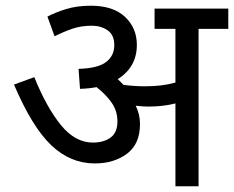

<svg xmlns="http://www.w3.org/2000/svg" viewBox="-20 -652 819 672"><path d="M470 -218Q470 -148 424.5 -114Q379 -80 312 -80Q226 -80 159 -144Q92 -208 29 -356L100 -382Q143 -276 193 -214.5Q243 -153 305 -153Q343 -153 367 -170.5Q391 -188 391 -227Q391 -264 370.5 -293Q350 -322 318 -347Q291 -342 260 -341L255 -411Q323 -413 351.5 -435Q380 -457 380 -494Q380 -530 356.5 -546Q333 -562 302 -562Q265 -562 235 -552Q205 -542 171 -525L146 -594Q172 -608 210.5 -620Q249 -632 298 -632Q376 -632 417.5 -593Q459 -554 459 -495Q459 -417 392 -375Q403 -365 412 -355Q450 -350 486 -350Q518 -350 543 -353Q568 -356 594 -363V-551H521V-622H779V-551H675V0H594V-290Q570 -284 547 -281.5Q524 -279 498 -279Q481 -279 455 -282Q470 -252 470 -218Z"/></svg>

Font: Go Noto Current
Style: Regular
Weight: 400
Designer: Monotype Design Team
Foundry: Monotype Imaging Inc.
Version: Version 2.007; ttfautohint (v1.8) -l 8 -r 50 -G 200 -x 14 -D